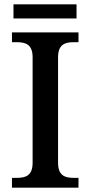

<svg xmlns="http://www.w3.org/2000/svg" viewBox="-20 -863 416 883"><path d="M42 -778H332V-843H42ZM35 0H341V-45H320C280 -45 247 -54 247 -115V-599C247 -660 280 -669 320 -669H341V-714H35V-669H56C97 -669 130 -660 130 -599V-115C130 -54 97 -45 56 -45H35Z"/></svg>

Font: Noto Serif Vithkuqi Medium
Style: Regular
Weight: 500
Version: Version 1.005